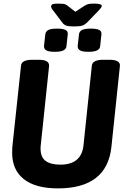

<svg xmlns="http://www.w3.org/2000/svg" viewBox="-20 -1032 691 1060"><path d="M300 8Q176 8 111.5 -43Q47 -94 47 -189Q47 -204 48 -220L96 -669Q98 -702 159 -702H194Q253 -702 251 -668L205 -230Q204 -225 204 -220Q204 -215 204 -211Q204 -164 232 -143.5Q260 -123 313 -123Q430 -123 441 -230L487 -669Q490 -702 550 -702H585Q645 -702 642 -668L595 -220Q570 8 300 8ZM468 -746Q435 -746 421.5 -754Q408 -762 409 -778L416 -842Q418 -859 433 -866.5Q448 -874 481 -874Q514 -874 528 -866.5Q542 -859 540 -842L533 -778Q532 -762 516.5 -754Q501 -746 468 -746ZM282 -746Q249 -746 235.5 -754Q222 -762 223 -778L230 -842Q232 -859 247 -866.5Q262 -874 295 -874Q328 -874 342 -866.5Q356 -859 354 -842L347 -778Q346 -762 330.5 -754Q315 -746 282 -746ZM501 -1012Q524 -1012 533 -1008.5Q542 -1005 542 -1000Q542 -997 539 -991.5Q536 -986 523 -972L462 -909Q449 -896 435 -891Q421 -886 390 -886Q360 -886 346 -890.5Q332 -895 322 -910L275 -972Q266 -983 264 -988.5Q262 -994 262 -997Q262 -1003 268 -1007.5Q274 -1012 299 -1012Q313 -1012 326.5 -1011Q340 -1010 351 -1002L396 -967L448 -1001Q461 -1009 472.5 -1010.5Q484 -1012 501 -1012Z"/></svg>

Font: Asap Semi Condensed Semi Condensed Regular
Style: Bold Italic
Weight: 700
Width: 4
Italic angle: -6°
Designer: Pablo Cosgaya
Foundry: Omnibus-Type
Version: Version 3.001; ttfautohint (v1.8.4.7-5d5b)